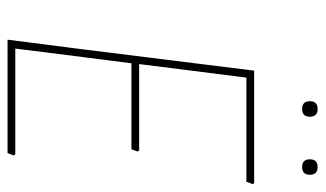

<svg xmlns="http://www.w3.org/2000/svg" viewBox="-192 -648 841 496"><g transform="rotate(90 228.0 -400.5)"><path d="M242 -781Q242 -801 262 -801Q282 -801 282 -781Q282 -761 262 -761Q242 -761 242 -781ZM392 -781Q392 -801 412 -801Q432 -801 432 -781Q432 -761 412 -761Q392 -761 392 -781ZM379 -20 382 -16 376 0H83L108 -195L163 -637H454L456 -633L450 -617H181L146 -340H369L372 -336L366 -320H144L128 -195L106 -20Z"/></g></svg>

Font: Alegreya Sans SC Thin
Style: Italic
Weight: 100
Italic angle: -7°
Designer: Juan Pablo del Peral
Foundry: Huerta Tipografica
Version: Version 2.007